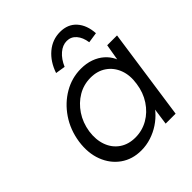

<svg xmlns="http://www.w3.org/2000/svg" viewBox="-207 -889 1036 1036"><g transform="rotate(-45 311.0 -371.5)"><path d="M276 10Q208 10 158 -25.5Q108 -61 84.5 -122.5Q61 -184 72 -262Q84 -341 125.5 -402Q167 -463 227.5 -498Q288 -533 357 -533Q398 -533 431.5 -521Q465 -509 489.5 -487.5Q514 -466 528 -437.5Q542 -409 545 -376L524 -387L547 -522H622L547 0H471L489 -128L511 -141Q500 -111 476 -83.5Q452 -56 420.5 -35Q389 -14 352 -2Q315 10 276 10ZM303 -62Q355 -62 399.5 -87.5Q444 -113 474 -158.5Q504 -204 512 -262Q521 -320 504 -365Q487 -410 449.5 -436Q412 -462 360 -462Q307 -462 263 -436Q219 -410 189 -365Q159 -320 150 -262Q142 -205 158.5 -159.5Q175 -114 212.5 -88Q250 -62 303 -62ZM302 -602 246 -611Q268 -676 313.5 -714.5Q359 -753 418 -753Q477 -753 511.5 -714.5Q546 -676 550 -611L490 -602Q484 -644 462.5 -668.5Q441 -693 409 -693Q377 -693 348.5 -668.5Q320 -644 302 -602Z"/></g></svg>

Font: Lexend Light
Style: Italic
Weight: 300
Italic angle: -8.13011°
Designer: Bonnie Shaver-Troup, Thomas Jockin
Foundry: Lexend
Version: Version 1.007